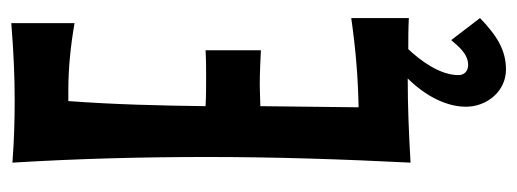

<svg xmlns="http://www.w3.org/2000/svg" viewBox="-308 -435 916 340"><g transform="rotate(-90 150.0 -265.0)"><path d="M249 76C237 90 224 106 205 106C195 106 187 100 187 89C187 55 214 20 233 0C251 0 269 0 288 1V-101C232 -93 183 -89 130 -88L132 -262C144 -262 157 -263 169 -263C190 -263 211 -262 231 -261V-359C215 -358 199 -358 184 -358C166 -358 149 -358 132 -359C133 -440 135 -521 141 -602H160C199 -602 239 -598 279 -591V-703C229 -699 186 -697 142 -697C107 -697 71 -698 32 -701C39 -586 42 -471 42 -356C42 -236 38 -116 32 4C84 1 132 -1 181 -1C140 41 131 79 131 102C131 139 158 173 197 173C231 173 257 157 288 127Z"/></g></svg>

Font: Mouse Memoirs
Style: Regular
Weight: 400
Designer: Astigmatic (AOETI)
Foundry: Astigmatic (AOETI)
Version: Version 1.000